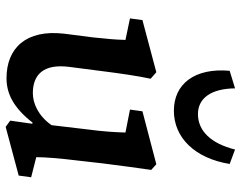

<svg xmlns="http://www.w3.org/2000/svg" viewBox="-106 -730 850 678"><g transform="rotate(90 319.0 -391.0)"><path d="M535 -94C535 -125 539 -176 547 -241L557 -329C566 -400 572 -444 580 -500L560 -518L373 -469L367 -425L448 -409C447 -371 444 -326 437 -275L422 -148C389 -101 345 -82 309 -82C244 -82 205 -119 216 -209L231 -325C239 -389 248 -451 258 -498L235 -518L51 -469L45 -425L121 -409C120 -369 116 -331 112 -294L99 -193C83 -57 151 11 256 11C310 11 360 -13 413 -81L417 -80L406 -2L428 14L600 -32L606 -76ZM230 -777C219 -654 276 -580 371 -580C466 -580 539 -654 559 -777L508 -796C487 -711 442 -665 383 -665C327 -665 293 -711 292 -796Z"/></g></svg>

Font: TPK Tissa Web SemiBold
Style: Italic
Weight: 600
Italic angle: -7°
Designer: Jacques Le Bailly, Suppakit Chalermlarp | Katatrad Co.,Ltd.
Foundry: Jacques Le Bailly, Cadson Demak Co.,Ltd.
Version: Version 5.000;Glyphs 3.1.2 (3151)